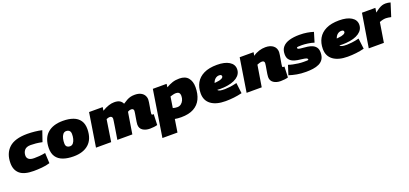

<svg xmlns="http://www.w3.org/2000/svg" viewBox="34 -1649 6282 2948"><g transform="rotate(-20 3175.0 -175.5)"><path d="M318 10Q162 10 91.5 -51Q21 -112 21 -224Q21 -383 116.5 -471.5Q212 -560 415 -560Q476 -560 541 -553Q606 -546 654 -534L594 -360Q539 -372 493 -376.5Q447 -381 408 -381Q337 -381 306.5 -344.5Q276 -308 276 -255Q276 -217 304.5 -195Q333 -173 391 -173Q433 -173 474.5 -176Q516 -179 575 -190L583 -21Q522 -2 450 4Q378 10 318 10Z M971 9Q872 9 800 -17Q728 -43 690 -98.5Q652 -154 653 -242Q656 -401 746 -481Q836 -561 997 -561Q1094 -561 1165 -535Q1236 -509 1274 -453.5Q1312 -398 1311 -310Q1308 -151 1218.5 -71Q1129 9 971 9ZM974 -156Q1005 -157 1025 -182.5Q1045 -208 1054.5 -246.5Q1064 -285 1063 -325Q1062 -362 1042.5 -379Q1023 -396 990 -396Q959 -395 939 -369.5Q919 -344 910 -305Q901 -266 902 -227Q902 -189 921.5 -172.5Q941 -156 974 -156Z M2217 10Q2147 10 2100.5 -21.5Q2054 -53 2054 -116Q2054 -129 2058.5 -160Q2063 -191 2069.5 -227Q2076 -263 2080.5 -292Q2085 -321 2085 -330Q2085 -347 2075 -357.5Q2065 -368 2043 -368Q2031 -368 2017.5 -364Q2004 -360 1987 -350Q1987 -347 1985 -334.5Q1983 -322 1982 -318Q1969 -239 1956.5 -159Q1944 -79 1931 0H1686Q1694 -49 1703 -103.5Q1712 -158 1719.5 -206.5Q1727 -255 1732 -288Q1737 -321 1737 -327Q1737 -370 1693 -370Q1672 -370 1640 -356L1585 0H1337L1424 -550H1647L1638 -494Q1698 -529 1745.5 -544.5Q1793 -560 1836 -560Q1897 -560 1928.5 -539Q1960 -518 1973 -486Q2011 -512 2041 -528Q2071 -544 2101 -552Q2131 -560 2170 -560Q2230 -560 2268.5 -540.5Q2307 -521 2325.5 -489Q2344 -457 2344 -420Q2344 -406 2339.5 -375Q2335 -344 2328.5 -308Q2322 -272 2317 -241.5Q2312 -211 2312 -199Q2312 -180 2328 -180Q2337 -180 2346 -181L2339 -5Q2317 2 2282.5 6Q2248 10 2217 10Z M2346 210 2466 -550H2691L2684 -496Q2737 -527 2787 -543.5Q2837 -560 2900 -560Q2997 -560 3044 -503Q3091 -446 3091 -352Q3091 -241 3052.5 -160Q3014 -79 2934 -35Q2854 9 2728 9Q2699 9 2671.5 6.5Q2644 4 2625 0L2592 210ZM2724 -157Q2760 -157 2786 -177Q2812 -197 2826.5 -229Q2841 -261 2841 -297Q2841 -335 2824 -351Q2807 -367 2777 -367Q2753 -367 2727 -360.5Q2701 -354 2681 -347L2653 -168Q2687 -157 2724 -157Z M3723 -22Q3659 -6 3591 2Q3523 10 3453 10Q3301 10 3216.5 -52.5Q3132 -115 3132 -232Q3132 -329 3173.5 -403Q3215 -477 3300 -518.5Q3385 -560 3515 -560Q3641 -560 3713.5 -515.5Q3786 -471 3786 -393Q3786 -311 3711 -259Q3636 -207 3498 -197Q3466 -195 3439 -195Q3412 -195 3390 -197Q3401 -179 3428 -173Q3455 -167 3506 -167Q3532 -167 3585.5 -173Q3639 -179 3702 -195ZM3492 -397Q3457 -397 3429 -374Q3401 -351 3388 -310Q3395 -311 3401.5 -311.5Q3408 -312 3415 -313Q3471 -317 3502 -332Q3533 -347 3533 -368Q3533 -397 3492 -397Z M3885 -550H4112L4103 -494Q4148 -527 4201 -543.5Q4254 -560 4306 -560Q4387 -560 4434 -522Q4481 -484 4481 -418Q4481 -404 4476 -372Q4471 -340 4464.5 -303.5Q4458 -267 4453 -237Q4448 -207 4448 -197Q4448 -180 4464 -180Q4473 -180 4482 -181L4475 -5Q4453 2 4419 6Q4385 10 4353 10Q4283 10 4237 -22Q4191 -54 4191 -114Q4191 -130 4195.5 -161.5Q4200 -193 4206.5 -228.5Q4213 -264 4217.5 -293Q4222 -322 4222 -333Q4222 -370 4180 -370Q4163 -370 4140 -363.5Q4117 -357 4102 -350L4045 0H3798Z M4493 -34 4542 -187Q4572 -176 4614 -167Q4656 -158 4700 -152.5Q4744 -147 4782 -147Q4821 -147 4842 -147.5Q4863 -148 4863 -157Q4863 -175 4840 -182.5Q4817 -190 4781.5 -194Q4746 -198 4705.5 -204.5Q4665 -211 4629.5 -226.5Q4594 -242 4571.5 -272.5Q4549 -303 4549 -357Q4549 -429 4587.5 -474Q4626 -519 4696.5 -539.5Q4767 -560 4862 -560Q4931 -560 4987.5 -550.5Q5044 -541 5090 -526L5042 -367Q4999 -382 4942 -390Q4885 -398 4842 -398Q4800 -398 4780.5 -396Q4761 -394 4761 -383Q4761 -367 4784 -361.5Q4807 -356 4843 -353.5Q4879 -351 4919.5 -345.5Q4960 -340 4996 -325Q5032 -310 5055 -279Q5078 -248 5078 -195Q5078 -128 5052 -87.5Q5026 -47 4981.5 -26Q4937 -5 4882 2.5Q4827 10 4770 10Q4686 10 4619 -2.5Q4552 -15 4493 -34Z M5719 -22Q5655 -6 5587 2Q5519 10 5449 10Q5297 10 5212.5 -52.5Q5128 -115 5128 -232Q5128 -329 5169.5 -403Q5211 -477 5296 -518.5Q5381 -560 5511 -560Q5637 -560 5709.5 -515.5Q5782 -471 5782 -393Q5782 -311 5707 -259Q5632 -207 5494 -197Q5462 -195 5435 -195Q5408 -195 5386 -197Q5397 -179 5424 -173Q5451 -167 5502 -167Q5528 -167 5581.5 -173Q5635 -179 5698 -195ZM5488 -397Q5453 -397 5425 -374Q5397 -351 5384 -310Q5391 -311 5397.5 -311.5Q5404 -312 5411 -313Q5467 -317 5498 -332Q5529 -347 5529 -368Q5529 -397 5488 -397Z M6102 -550 6091 -477Q6130 -508 6159.5 -526Q6189 -544 6215 -552Q6241 -560 6271 -560Q6310 -560 6350 -548L6282 -333Q6258 -338 6238 -341.5Q6218 -345 6198 -345Q6176 -345 6151 -340Q6126 -335 6093 -322L6041 0H5794L5883 -550Z"/></g></svg>

Font: Georama Extended Black
Style: Italic
Weight: 900
Width: 7
Italic angle: -9°
Designer: Jean-Baptiste Levee
Foundry: Production Type
Version: Version 1.000